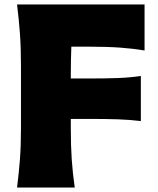

<svg xmlns="http://www.w3.org/2000/svg" viewBox="-20 -838 707 858"><path d="M56.2 0Q64.5 -64.9 69.1 -126.2Q73.7 -187.5 73.7 -265.1V-543.9Q73.7 -624 69.1 -687.5Q64.5 -751 56.2 -817.9H626V-612.3Q574.7 -621.1 516.8 -625.2Q459 -629.4 380.4 -629.4H298.8Q297.9 -601.1 297.1 -571Q296.4 -541 296.4 -507.3V-487.3H381.8Q455.1 -487.3 507.6 -489.3Q560.1 -491.2 609.4 -498.5V-296.9Q557.6 -303.2 504.9 -304.9Q452.1 -306.6 381.3 -306.6H296.4V-265.1Q296.4 -187.5 300.5 -126.2Q304.7 -64.9 314 0Z"/></svg>

Font: Pinar DS4-ExtraBold
Style: Regular
Weight: 800
Designer: Amin Abedi
Version: Version 2.000